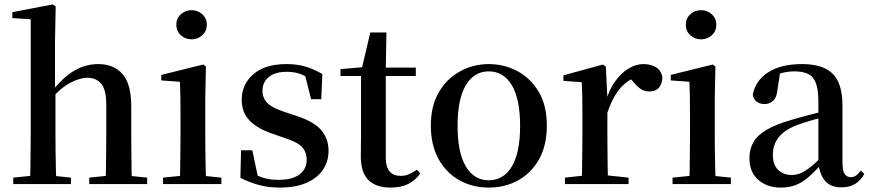

<svg xmlns="http://www.w3.org/2000/svg" viewBox="-20 -833 3938 869"><path d="M40 0V-29L147 -40H197L301 -29V0ZM116 0Q117 -25 117.5 -66.5Q118 -108 118.5 -153Q119 -198 119 -232V-746L36 -751V-778L218 -813L232 -804L229 -647V-430L231 -417V-232Q231 -198 231.5 -153Q232 -108 233 -66.5Q234 -25 235 0ZM384 0V-29L489 -40H539L646 -29V0ZM458 0Q459 -25 459.5 -66Q460 -107 460.5 -152Q461 -197 461 -232V-359Q461 -427 438 -454Q415 -481 376 -481Q342 -481 298.5 -458.5Q255 -436 205 -379L181 -418H214Q266 -484 316.5 -513.5Q367 -543 425 -543Q494 -543 534 -498.5Q574 -454 574 -351V-232Q574 -197 574.5 -152Q575 -107 575.5 -66Q576 -25 577 0Z M718 0V-29L826 -40H875L982 -29V0ZM794 0Q795 -25 795.5 -66.5Q796 -108 796.5 -153Q797 -198 797 -232V-300Q797 -350 796.5 -388.5Q796 -427 794 -463L710 -469V-494L900 -541L912 -532L909 -385V-232Q909 -198 909.5 -153Q910 -108 911 -66.5Q912 -25 913 0ZM847 -655Q819 -655 798.5 -673.5Q778 -692 778 -721Q778 -750 798.5 -768.5Q819 -787 847 -787Q875 -787 895.5 -768.5Q916 -750 916 -721Q916 -692 895.5 -673.5Q875 -655 847 -655Z M1247 16Q1195 16 1152.5 4.5Q1110 -7 1068 -28L1071 -153H1122L1150 -20L1107 -24V-60Q1137 -40 1167.5 -29.5Q1198 -19 1240 -19Q1303 -19 1335.5 -43.5Q1368 -68 1368 -110Q1368 -145 1346.5 -168Q1325 -191 1264 -210L1210 -229Q1147 -250 1110.5 -286.5Q1074 -323 1074 -382Q1074 -451 1126.5 -497Q1179 -543 1277 -543Q1324 -543 1361.5 -532Q1399 -521 1439 -498L1434 -384H1388L1356 -511L1393 -500V-469Q1363 -490 1337 -499Q1311 -508 1278 -508Q1225 -508 1196.5 -484.5Q1168 -461 1168 -422Q1168 -389 1190.5 -366.5Q1213 -344 1269 -326L1323 -308Q1400 -283 1433.5 -244.5Q1467 -206 1467 -150Q1467 -102 1441.5 -64.5Q1416 -27 1367 -5.5Q1318 16 1247 16Z M1670 -489V-527H1862V-489ZM1748 16Q1681 16 1647 -18.5Q1613 -53 1613 -126Q1613 -152 1613.5 -173Q1614 -194 1614 -223V-489H1521V-520L1635 -530L1616 -516L1656 -686H1729L1726 -511V-500V-121Q1726 -77 1743.5 -57Q1761 -37 1793 -37Q1814 -37 1830.5 -44Q1847 -51 1867 -65L1882 -48Q1861 -17 1828 -0.5Q1795 16 1748 16Z M2192 16Q2119 16 2059.5 -17Q2000 -50 1965 -113Q1930 -176 1930 -265Q1930 -354 1966.5 -416Q2003 -478 2063 -510.5Q2123 -543 2192 -543Q2262 -543 2322 -511Q2382 -479 2418.5 -417Q2455 -355 2455 -265Q2455 -175 2420 -112.5Q2385 -50 2325.5 -17Q2266 16 2192 16ZM2192 -17Q2259 -17 2296.5 -79.5Q2334 -142 2334 -263Q2334 -385 2296.5 -447.5Q2259 -510 2192 -510Q2126 -510 2088.5 -447.5Q2051 -385 2051 -263Q2051 -142 2088.5 -79.5Q2126 -17 2192 -17Z M2537 0V-29L2646 -41H2713L2825 -29V0ZM2613 0Q2614 -25 2614.5 -66.5Q2615 -108 2615.5 -153Q2616 -198 2616 -232V-301Q2616 -352 2615.5 -388.5Q2615 -425 2613 -461L2530 -467V-492L2709 -541L2722 -532L2729 -390V-389V-232Q2729 -198 2729.5 -153Q2730 -108 2730.5 -66.5Q2731 -25 2732 0ZM2728 -320 2700 -377H2723Q2738 -429 2765 -466Q2792 -503 2825 -523Q2858 -543 2892 -543Q2924 -543 2947.5 -529.5Q2971 -516 2978 -485Q2978 -456 2963.5 -437.5Q2949 -419 2918 -419Q2896 -419 2879 -431Q2862 -443 2844 -465L2821 -490L2861 -486Q2814 -467 2782.5 -428Q2751 -389 2728 -320Z M3024 0V-29L3132 -40H3181L3288 -29V0ZM3100 0Q3101 -25 3101.5 -66.5Q3102 -108 3102.5 -153Q3103 -198 3103 -232V-300Q3103 -350 3102.5 -388.5Q3102 -427 3100 -463L3016 -469V-494L3206 -541L3218 -532L3215 -385V-232Q3215 -198 3215.5 -153Q3216 -108 3217 -66.5Q3218 -25 3219 0ZM3153 -655Q3125 -655 3104.5 -673.5Q3084 -692 3084 -721Q3084 -750 3104.5 -768.5Q3125 -787 3153 -787Q3181 -787 3201.5 -768.5Q3222 -750 3222 -721Q3222 -692 3201.5 -673.5Q3181 -655 3153 -655Z M3513 16Q3452 16 3412 -19Q3372 -54 3372 -117Q3372 -158 3390 -189.5Q3408 -221 3450.5 -246Q3493 -271 3564 -291Q3605 -303 3653 -315.5Q3701 -328 3741 -337V-312Q3701 -302 3660.5 -290.5Q3620 -279 3590 -268Q3532 -246 3505 -212.5Q3478 -179 3478 -133Q3478 -87 3502 -64Q3526 -41 3564 -41Q3583 -41 3603 -49Q3623 -57 3649 -77.5Q3675 -98 3710 -135L3723 -84H3693Q3663 -52 3637 -29.5Q3611 -7 3581.5 4.5Q3552 16 3513 16ZM3787 15Q3739 15 3714 -15Q3689 -45 3684 -96V-99V-372Q3684 -426 3673 -456Q3662 -486 3638 -498Q3614 -510 3575 -510Q3548 -510 3520 -503Q3492 -496 3457 -480L3511 -506L3499 -428Q3496 -392 3479.5 -377Q3463 -362 3441 -362Q3397 -362 3387 -404Q3399 -468 3456.5 -505.5Q3514 -543 3610 -543Q3705 -543 3749 -499Q3793 -455 3793 -356V-100Q3793 -60 3803 -45.5Q3813 -31 3831 -31Q3843 -31 3853 -37.5Q3863 -44 3876 -61L3892 -46Q3875 -15 3849.5 0Q3824 15 3787 15Z"/></svg>

Font: Noto Serif TC ExtraLight SemiBold
Style: Regular
Weight: 600
Version: Version 2.003-H1;hotconv 1.1.1;makeotfexe 2.6.0